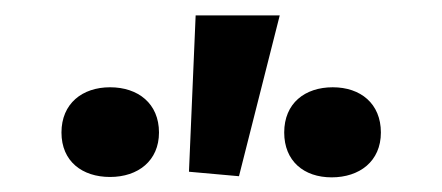

<svg xmlns="http://www.w3.org/2000/svg" viewBox="-20 -824 583 253"><path d="M125 -590.8C162.1 -590.8 189.5 -612.3 189.5 -649.4C189.5 -687.5 162.1 -709 125 -709C88.4 -709 61 -687.5 61 -649.4C61 -611.3 88.4 -590.8 125 -590.8ZM294.9 -591.8 348.6 -803.7H237.8L229 -597.7ZM417 -590.3C453.6 -590.3 481.9 -611.3 481.9 -649.4C481.9 -687.5 455.1 -709 418.5 -709C381.8 -709 354.5 -688 354.5 -649.4C354.5 -611.8 380.4 -590.3 417 -590.3Z"/></svg>

Font: Winston
Style: Bold
Weight: 700
Designer: Vernon Adams, Kim Jin-seong, David Berlow, Cristiano Sobral
Foundry: The Winston Project Authors
Version: Version 3.004